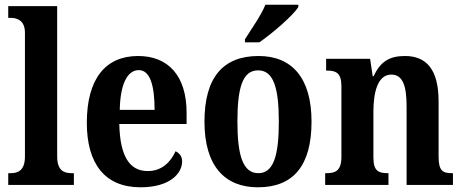

<svg xmlns="http://www.w3.org/2000/svg" viewBox="-20 -786 1967 816"><path d="M15 0H294V-50H284C251 -50 223 -62 223 -121V-760H15V-710H26C49 -710 86 -702 86 -647V-121C86 -62 57 -50 26 -50H15Z M577 10C701 10 754 -48 754 -100C754 -122 742 -136 726 -143C705 -97 668 -59 608 -59C531 -59 490 -121 487 -259H773V-307C773 -465 694 -548 567 -548C429 -548 349 -452 349 -264C349 -90 426 10 577 10ZM637 -319H489C491 -428 521 -488 570 -488C618 -488 637 -422 637 -319Z M1021 -619V-606H1082C1139 -645 1226 -721 1248 -756V-766H1108C1090 -721 1048 -662 1021 -619ZM1076 10C1226 10 1304 -81 1304 -269C1304 -457 1219 -548 1079 -548C928 -548 849 -457 849 -269C849 -81 935 10 1076 10ZM1078 -50C1012 -50 989 -126 989 -269C989 -414 1011 -487 1077 -487C1142 -487 1165 -414 1165 -269C1165 -126 1143 -50 1078 -50Z M1362 0H1631V-50H1628C1589 -50 1567 -59 1567 -116V-312C1567 -393 1585 -469 1643 -469C1693 -469 1708 -419 1708 -333V0H1905V-50H1901C1862 -50 1844 -59 1844 -121V-355C1844 -490 1793 -548 1701 -548C1636 -548 1597 -525 1568 -462H1564L1553 -536H1366V-486H1370C1407 -486 1431 -477 1431 -420V-120C1431 -59 1405 -50 1366 -50H1362Z"/></svg>

Font: Noto Serif Bengali Condensed
Style: Bold
Weight: 700
Width: 3
Designer: Juan Bruce, Universal Thirst, Indian Type Foundry and the Monotype Design Team.
Foundry: Monotype Imaging Inc.
Version: Version 2.003